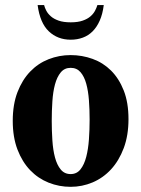

<svg xmlns="http://www.w3.org/2000/svg" viewBox="-20 -722 552 750"><path d="M29.8 -250Q29.8 -314 48.3 -362.1Q66.9 -410.2 97.9 -442.4Q128.9 -474.6 169.9 -490.7Q210.9 -506.8 255.9 -506.8Q300.8 -506.8 341.8 -491.9Q382.8 -477.1 413.8 -446.3Q444.8 -415.5 463.4 -368.4Q481.9 -321.3 481.9 -256.8Q481.9 -192.9 463.4 -143.6Q444.8 -94.2 413.8 -60.5Q382.8 -26.9 341.8 -9.5Q300.8 7.8 255.9 7.8Q210.9 7.8 169.9 -8.5Q128.9 -24.9 97.9 -57.1Q66.9 -89.4 48.3 -137.7Q29.8 -186 29.8 -250ZM330.1 -254.9Q330.1 -293.9 327.4 -330.3Q324.7 -366.7 316.9 -395Q309.1 -423.3 294.4 -440.2Q279.8 -457 255.9 -457Q231.9 -457 217.3 -439.2Q202.6 -421.4 194.8 -392.3Q187 -363.3 184.6 -326.2Q182.1 -289.1 182.1 -250Q182.1 -210.9 184.6 -173.6Q187 -136.2 194.8 -106.9Q202.6 -77.6 217.3 -59.8Q231.9 -42 255.9 -42Q279.8 -42 294.4 -60.5Q309.1 -79.1 316.9 -109.4Q324.7 -139.6 327.4 -177.7Q330.1 -215.8 330.1 -254.9ZM256.3 -566.9Q205.1 -566.9 170.7 -599.6Q136.2 -632.3 127 -702.1H152.3Q154.8 -691.9 160.9 -680.2Q167 -668.5 178.7 -658.2Q190.4 -647.9 209.2 -641.4Q228 -634.8 256.3 -634.8Q284.2 -634.8 303 -641.4Q321.8 -647.9 333.5 -658.2Q345.2 -668.5 351.3 -680.2Q357.4 -691.9 360.4 -702.1H385.3Q380.9 -667 369.6 -641.6Q358.4 -616.2 341.8 -599.6Q325.2 -583 303.5 -575Q281.7 -566.9 256.3 -566.9Z"/></svg>

Font: Berkshire Swash
Style: Regular
Weight: 700
Designer: Astigmatic (AOETI)
Foundry: Astigmatic (AOETI)
Version: Version 1.000